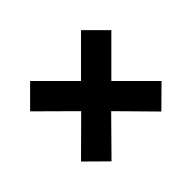

<svg xmlns="http://www.w3.org/2000/svg" viewBox="-108 -625 752 752"><g transform="rotate(-45 268.0 -249.0)"><path d="M130 -25 45 -109 185 -248 43 -389 127 -473 268 -332 409 -473 493 -389 352 -248 491 -109 406 -25 268 -165Z"/></g></svg>

Font: Atkinson Hyperlegible Next
Style: Bold
Weight: 700
Designer: Elliott Scott, Megan Eiswerth, Linus Boman, Theodore Petrosky, Letters from Sweden
Foundry: Applied Design Works, Letters from Sweden
Version: Version 2.001